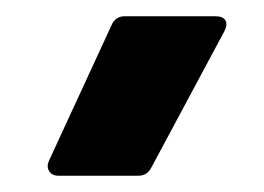

<svg xmlns="http://www.w3.org/2000/svg" viewBox="-20 -943 325 236"><path d="M52 -727Q44 -727 40.5 -732.5Q37 -738 40 -745L118 -914Q123 -923 133 -923H245Q254 -923 257 -918Q260 -913 256 -905L166 -737Q161 -727 150 -727Z"/></svg>

Font: AL Dynamic
Style: Bold
Weight: 700
Version: Version 1.000; ttfautohint (v1.8.2) -l 8 -r 50 -G 200 -x 14 